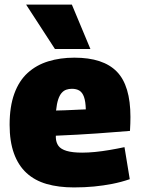

<svg xmlns="http://www.w3.org/2000/svg" viewBox="-20 -809 615 839"><path d="M303 10Q236 10 184 -5Q132 -20 96 -53Q60 -86 41 -138.5Q22 -191 22 -264Q22 -343 42.5 -399.5Q63 -456 101 -490.5Q139 -525 191 -541Q243 -557 305 -557Q431 -557 490.5 -496Q550 -435 550 -298Q550 -287 549.5 -269.5Q549 -252 548 -237Q521 -235 484.5 -232Q448 -229 405.5 -226Q363 -223 317 -220.5Q271 -218 224 -216Q224 -214 224 -212Q224 -210 224 -207Q225 -186 235.5 -171.5Q246 -157 271.5 -149.5Q297 -142 339 -142Q366 -142 396 -145Q426 -148 458.5 -153.5Q491 -159 524 -166L547 -26Q509 -13 470.5 -5.5Q432 2 391 6Q350 10 303 10ZM225 -326Q243 -326 261 -327Q279 -328 296.5 -328.5Q314 -329 329 -330Q344 -331 355 -331Q354 -366 347 -385.5Q340 -405 327 -413Q314 -421 294 -421Q281 -421 269.5 -417Q258 -413 249 -402.5Q240 -392 234 -373.5Q228 -355 225 -326ZM220 -595 94 -789H294L375 -595Z"/></svg>

Font: Georama ExtraBold
Style: Regular
Weight: 800
Designer: Jean-Baptiste Levee
Foundry: Production Type
Version: Version 1.001